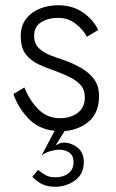

<svg xmlns="http://www.w3.org/2000/svg" viewBox="-20 -490 443 731"><path d="M73 -157Q91 -110 125 -75Q159 -40 208 -40Q249 -40 276 -60.5Q303 -81 303 -120Q303 -148 287 -166Q271 -184 245.5 -196.5Q220 -209 190 -220Q157 -231 127 -245Q97 -259 78 -283.5Q59 -308 59 -352Q59 -392 79 -418Q99 -444 131.5 -457Q164 -470 201 -470Q257 -470 296.5 -442Q336 -414 354 -376L311 -350Q296 -378 267.5 -400Q239 -422 201 -422Q164 -422 137 -405.5Q110 -389 110 -354Q110 -324 127.5 -307Q145 -290 172 -279.5Q199 -269 229 -259Q262 -247 291 -230Q320 -213 338.5 -188Q357 -163 357 -125Q357 -62 320 -29Q283 4 226 9L192 63Q202 58 208 55.5Q214 53 225 53Q250 53 274.5 71.5Q299 90 299 127Q299 173 265.5 197Q232 221 191 221Q163 221 143.5 212.5Q124 204 103 183L125 157Q142 171 156 178Q170 185 191 185Q221 185 240.5 170Q260 155 260 127Q260 103 244.5 91.5Q229 80 205 80Q191 80 173 85Q155 90 139 101L188 8Q127 2 88 -39Q49 -80 31 -132Z"/></svg>

Font: Jost* Light
Style: Regular
Weight: 300
Version: Version 3.7